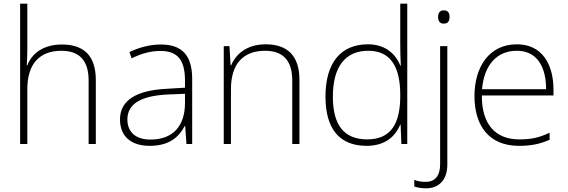

<svg xmlns="http://www.w3.org/2000/svg" viewBox="-20 -780 3077 1040"><path d="M128 -504V-760H89V0H128V-297C128 -437 197 -505 313 -505C407 -505 460 -455 460 -345V0H499V-347C499 -479 433 -539 316 -539C212 -539 151 -488 128 -426H125C126 -454 128 -475 128 -504Z M851 -539C790 -539 732 -522 681 -498L693 -464C748 -491 796 -504 850 -504C938 -504 982 -459 982 -345V-305L882 -299C721 -291 630 -238 630 -133C630 -44 687 10 791 10C896 10 949 -37 981 -98H983L990 0H1021V-353C1021 -482 964 -539 851 -539ZM886 -268 982 -272V-219C981 -101 920 -24 795 -24C716 -24 670 -64 670 -133C670 -221 750 -261 886 -268Z M1419 -540C1316 -540 1257 -486 1232 -426H1229L1223 -530H1192V0H1231V-297C1231 -437 1300 -505 1416 -505C1510 -505 1563 -455 1563 -345V0H1602V-347C1602 -479 1536 -540 1419 -540Z M1966 10C2067 10 2122 -42 2148 -105H2150L2154 0H2186V-760H2148V-544C2148 -506 2149 -464 2151 -425H2148C2123 -489 2066 -540 1973 -540C1826 -540 1743 -440 1743 -257C1743 -83 1818 10 1966 10ZM1969 -25C1843 -25 1783 -103 1783 -256C1783 -420 1851 -505 1975 -505C2094 -505 2148 -421 2148 -266V-260C2148 -111 2098 -25 1969 -25Z M2353 -688C2353 -667 2362 -652 2383 -652C2408 -652 2415 -667 2415 -688C2415 -709 2408 -724 2383 -724C2362 -724 2353 -709 2353 -688ZM2288 240C2355 240 2403 197 2403 112V-530H2364V109C2364 172 2337 205 2286 205C2265 205 2244 203 2224 194V230C2240 236 2261 240 2288 240Z M2780 -540C2628 -540 2550 -415 2550 -260C2550 -100 2628 10 2791 10C2857 10 2905 0 2957 -23V-61C2896 -33 2857 -25 2792 -25C2661 -25 2589 -110 2590 -263H2978V-294C2978 -434 2915 -540 2780 -540ZM2780 -505C2887 -505 2938 -421 2938 -297H2591C2603 -432 2674 -505 2780 -505Z"/></svg>

Font: Noto Sans Gurmukhi ExtraLight
Style: Regular
Weight: 200
Designer: Jelle Bosma - Monotype Design Team
Foundry: Monotype Imaging Inc.
Version: Version 2.004